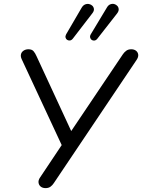

<svg xmlns="http://www.w3.org/2000/svg" viewBox="-20 -967 736 994"><path d="M216.1 6.9Q200.6 6.9 190.9 -0.8Q181.2 -8.6 179.5 -21.5Q177.8 -34.4 187.6 -48.5L307.9 -228.6L308.4 -196.6L92.1 -661Q85.8 -675 88.7 -686.4Q91.5 -697.8 102.2 -704.9Q112.9 -711.9 126.9 -711.9Q145.3 -711.9 153.8 -701.8Q162.4 -691.7 169.2 -676L355.9 -272.9H338.2L616.3 -686.3Q623.6 -697.1 633.9 -704.5Q644.1 -711.9 659.4 -711.9Q674.4 -711.9 684.1 -704.4Q693.8 -696.9 695.5 -684.5Q697.2 -672.1 687.5 -657.4L258.8 -19.2Q251.9 -8.4 241.7 -0.7Q231.4 6.9 216.1 6.9ZM357.3 -767.3Q350.5 -758.5 342.2 -757.5Q333.9 -756.5 327.6 -760.7Q321.3 -764.8 319.4 -772.4Q317.4 -779.9 322.3 -789.2L402.4 -926.6Q409.7 -939.3 420.2 -943.8Q430.8 -948.2 441.3 -946Q451.8 -943.8 458.7 -936.7Q465.5 -929.6 466.3 -919.5Q467 -909.5 457.7 -897.7ZM484.2 -766.9Q477.4 -758.1 469.1 -757.1Q460.8 -756.1 454.7 -760.4Q448.6 -764.8 446.7 -772.6Q444.7 -780.4 450.1 -789.7L533.4 -928Q540.7 -940.8 551.3 -944.7Q561.8 -948.6 571.6 -946Q581.4 -943.3 587.8 -936Q594.2 -928.7 594.5 -918.4Q594.7 -908.1 585.4 -896.3Z"/></svg>

Font: Nunito ExtraLight
Style: Italic
Weight: 200
Italic angle: -9°
Designer: Vernon Adams
Foundry: Vernon Adams
Version: Version 3.602